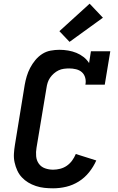

<svg xmlns="http://www.w3.org/2000/svg" viewBox="-20 -1013 640 1041"><path d="M268 8Q244 8 220.5 5.5Q197 3 174.5 -4.5Q152 -12 133 -23.5Q114 -35 98.5 -51.5Q83 -68 73.5 -89Q64 -110 59 -133Q54 -156 55.5 -180Q57 -204 61 -228L114 -553Q118 -576 125 -599.5Q132 -623 143.5 -645Q155 -667 171.5 -687Q188 -707 209 -720.5Q230 -734 254.5 -738.5Q279 -743 302 -743Q326 -743 349.5 -739Q373 -735 394 -726.5Q415 -718 433 -704Q451 -690 463 -671L473 -735H578L548 -554H443Q447 -573 442 -591.5Q437 -610 424 -621.5Q411 -633 392.5 -637.5Q374 -642 355 -642Q341 -642 326 -640Q311 -638 297.5 -631.5Q284 -625 272 -614.5Q260 -604 251.5 -591.5Q243 -579 238.5 -565Q234 -551 232 -536L178 -212Q174 -189 176 -166Q178 -143 190.5 -125.5Q203 -108 224 -100.5Q245 -93 268 -93Q287 -93 306.5 -98Q326 -103 342.5 -114.5Q359 -126 371 -142.5Q383 -159 391 -178L502 -143Q487 -109 463 -79Q439 -49 407 -29Q375 -9 339.5 -0.5Q304 8 268 8ZM357 -786 302 -844 466 -993 538 -917Z"/></svg>

Font: Iosevka Curly Slab Extended
Style: Bold Italic
Weight: 700
Width: 7
Italic angle: -9°
Monospace: yes
Designer: Belleve Invis
Foundry: Belleve Invis
Version: Version 11.0.0; ttfautohint (v1.8.3)